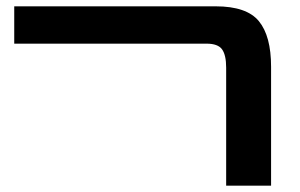

<svg xmlns="http://www.w3.org/2000/svg" viewBox="-20 -587 948 607"><path d="M695 0V-373Q695 -413 682 -431Q669 -449 633 -449H25V-567H662Q760 -567 798.5 -520Q837 -473 837 -376V0Z"/></svg>

Font: FiraGO SemiBold
Style: Regular
Weight: 600
Designer: bBox Type
Foundry: bBox Type GmbH
Version: Version 1.001;PS 001.001;hotconv 1.0.88;makeotf.lib2.5.64775